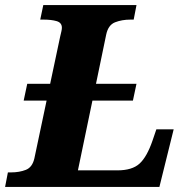

<svg xmlns="http://www.w3.org/2000/svg" viewBox="-44 -734 731 754"><path d="M-24 0 -13 -57H0Q32 -57 57.5 -67Q83 -77 91 -112L139 -339H49L63 -405H153L192 -589Q195 -602 197 -610.5Q199 -619 199 -625Q199 -645 178.5 -651Q158 -657 127 -657H114L126 -714H492L481 -657H468Q435 -657 408 -646.5Q381 -636 373 -598L333 -405H492L478 -339H319L262 -65H417Q475 -65 504 -91.5Q533 -118 555 -182L570 -226H638L582 0Z"/></svg>

Font: Noto Serif ExtraBold
Style: Italic
Weight: 800
Italic angle: -12°
Designer: Monotype Design Team
Foundry: Monotype Imaging Inc.
Version: Version 2.013